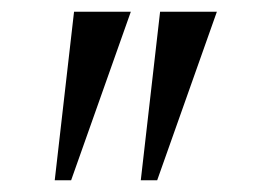

<svg xmlns="http://www.w3.org/2000/svg" viewBox="-20 -842 460 328"><path d="M203.5 -822 101.5 -534H73.5L106.5 -822ZM350.5 -822 248.5 -534H220.5L253.5 -822Z"/></svg>

Font: Merriweather 96pt Light
Style: Regular
Weight: 300
Version: Version 2.100